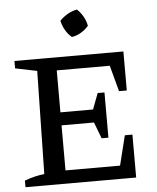

<svg xmlns="http://www.w3.org/2000/svg" viewBox="-59 -935 803 985"><g transform="rotate(-5 342.5 -442.5)"><path d="M563 -221H602V0H32V-34Q59 -44 84 -50Q109 -56 134 -59L144 -589L32 -612V-650H593V-449H553L517 -583H244V-367H412L443 -449H478V-216H443L411 -300H244V-68H525ZM374 -885Q393 -868 406 -844.5Q419 -821 423 -797Q407 -778 383.5 -764Q360 -750 336 -747Q317 -763 303.5 -786.5Q290 -810 285 -835Q302 -853 325 -866.5Q348 -880 374 -885Z"/></g></svg>

Font: Piazzolla Medium
Style: Regular
Weight: 500
Designer: Juan Pablo del Peral
Foundry: Huerta Tipografica
Version: Version 1.330